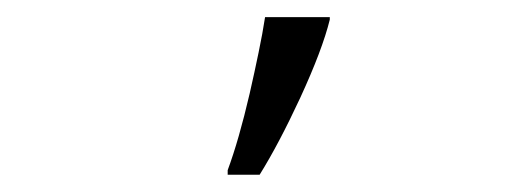

<svg xmlns="http://www.w3.org/2000/svg" viewBox="-20 -819 602 226"><path d="M248 -613.3V-618.7Q261.2 -654.3 273.9 -709Q279.8 -734.9 284.4 -757.3Q289.1 -779.8 292 -798.8H368.2V-795.9Q359.4 -760.3 333.5 -704.1Q308.1 -649.4 285.6 -613.3Z"/></svg>

Font: Sahel Light FD
Style: Light-FD
Weight: 300
Foundry: Saber Rastikerdar (saber.rastikerdar@gmail.com)
Version: Version 3.3.0